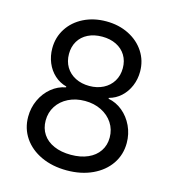

<svg xmlns="http://www.w3.org/2000/svg" viewBox="-111 -828 837 930"><g transform="rotate(15 308.0 -363.5)"><path d="M61.1 -193.2Q61.1 -238.3 79.5 -278.1Q98 -317.8 130.1 -344.3Q162.3 -370.7 201.7 -377.8V-382.1Q167.6 -391 141.9 -414.4Q116.1 -437.9 102.1 -471.6Q88.1 -505.3 88.1 -544Q88.1 -598.7 116.5 -642.9Q144.9 -687.1 195.1 -712.2Q245.4 -737.2 308.2 -737.2Q370.7 -737.2 421 -712Q471.2 -686.8 499.8 -642.8Q528.4 -598.7 528.4 -544Q528.4 -505.7 514.2 -471.9Q500 -438.2 474.3 -414.6Q448.5 -391 414.8 -382.1V-377.8Q453.8 -370.7 486 -344.3Q518.1 -317.8 536.8 -278.1Q555.4 -238.3 555.4 -193.2Q555.4 -134.6 524 -88.4Q492.5 -42.3 436.3 -16.2Q380 9.9 308.2 9.9Q235.8 9.9 179.7 -16.2Q123.6 -42.3 92.3 -88.4Q61.1 -134.6 61.1 -193.2ZM443.2 -538.4Q443.2 -574.9 426.3 -602.6Q409.4 -630.3 378.7 -645.4Q348 -660.5 308.2 -660.5Q267.8 -660.5 237.2 -645.4Q206.7 -630.3 190 -602.6Q173.3 -574.9 173.3 -538.4Q173.3 -501.1 190.3 -472.8Q207.4 -444.6 238.1 -429Q268.8 -413.4 308.2 -413.4Q346.9 -413.4 377.7 -429Q408.4 -444.6 425.8 -473Q443.2 -501.4 443.2 -538.4ZM468.8 -197.4Q468.8 -237.9 447.8 -269.9Q426.8 -301.8 390.3 -320Q353.7 -338.1 308.2 -338.1Q262.1 -338.1 225.5 -320Q188.9 -301.8 168.3 -269.9Q147.7 -237.9 147.7 -197.4Q147.7 -158.4 167.1 -129.3Q186.4 -100.1 222.7 -84.2Q258.9 -68.2 308.2 -68.2Q356.9 -68.2 393.1 -84.2Q429.3 -100.1 449 -129.4Q468.8 -158.7 468.8 -197.4Z"/></g></svg>

Font: Riot Sans
Style: Regular
Weight: 400
Designer: Rasmus Andersson
Foundry: rsms
Version: Version 4.001